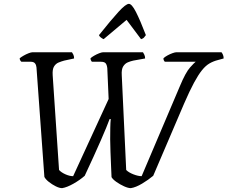

<svg xmlns="http://www.w3.org/2000/svg" viewBox="-20 -975 1179 995"><path d="M302 0Q288 0 269 -9.5Q250 -19 233.5 -32Q217 -45 210 -58L169 -626Q168 -638 161.5 -646.5Q155 -655 139 -655H91Q88 -657 85 -662Q82 -667 82 -673Q89 -679 102 -686.5Q115 -694 128 -699Q141 -704 147 -704H353Q356 -700 360 -692Q364 -684 364 -672L313 -661Q298 -657 283.5 -651Q269 -645 260 -630.5Q251 -616 253 -585L286 -94Q298 -81 319.5 -71.5Q341 -62 359 -62L543 -462L536 -622Q534 -639 527.5 -647Q521 -655 502 -655H456Q454 -657 451.5 -662Q449 -667 449 -673Q455 -679 468 -686.5Q481 -694 494 -699Q507 -704 513 -704H721Q724 -700 728 -691.5Q732 -683 732 -672L671 -661Q657 -658 642.5 -652Q628 -646 618.5 -631Q609 -616 611 -585L634 -94Q647 -81 671.5 -71.5Q696 -62 714 -62L912 -528Q942 -600 965 -625.5Q988 -651 994 -655H834Q832 -658 829.5 -661.5Q827 -665 827 -673Q834 -680 847.5 -687.5Q861 -695 874 -699.5Q887 -704 892 -704H1128Q1132 -699 1135.5 -691Q1139 -683 1139 -672L1110 -664Q1086 -658 1066 -646.5Q1046 -635 1027 -611.5Q1008 -588 985.5 -546.5Q963 -505 934 -438L774 -64Q749 -43 716.5 -23.5Q684 -4 658 0Q644 0 623 -9.5Q602 -19 583.5 -32Q565 -45 558 -57Q557 -79 555.5 -115.5Q554 -152 552.5 -189.5Q551 -227 551 -253Q551 -283 551.5 -312Q552 -341 554 -358H548Q535 -322 502.5 -247.5Q470 -173 419 -64Q394 -42 360.5 -23Q327 -4 302 0ZM517 -772Q508 -776 501 -782Q494 -788 493 -793Q556 -872 594 -913.5Q632 -955 648 -955Q663 -955 684.5 -913Q706 -871 736 -793Q732 -788 727 -781.5Q722 -775 711 -772L636 -872Z"/></svg>

Font: Texturina 72pt 72pt Regular
Style: Italic
Weight: 400
Italic angle: -11°
Designer: Guillermo Torres Carreño
Foundry: Omnibus-Type
Version: Version 1.002; ttfautohint (v1.8.3)